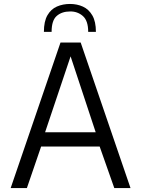

<svg xmlns="http://www.w3.org/2000/svg" viewBox="-20 -951 714 971"><path d="M34 0 286 -736H388L640 0H558L484 -210H188L116 0ZM208 -282H464L337 -666ZM334 -931Q370 -931 399.5 -917.5Q429 -904 447 -873Q465 -842 465 -790H426Q426 -847 398.5 -870.5Q371 -894 334 -893Q293 -893 267 -870.5Q241 -848 241 -790H202Q202 -843 220 -874Q238 -905 268 -918Q298 -931 334 -931Z"/></svg>

Font: Exo Thin
Style: Regular
Weight: 400
Version: Version 2.000